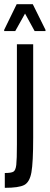

<svg xmlns="http://www.w3.org/2000/svg" viewBox="-21 -900 238 920"><path d="M60 -208V-688H138V-241Q138 -121 129.5 -74Q121 -27 95 -13.5Q69 0 2 0V-71Q33 -71 43.5 -77.5Q54 -84 57 -110Q60 -136 60 -208ZM-1 -751V-757L59 -880H136L197 -757V-751H145L99 -835L52 -751Z"/></svg>

Font: Saira Ultra Condensed Medium
Style: Regular
Weight: 500
Width: 1
Designer: Hector Gatti with collaboration of the Omnibus-Type team
Foundry: Omnibus-Type
Version: Version 1.001; ttfautohint (v1.8)